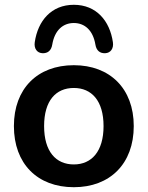

<svg xmlns="http://www.w3.org/2000/svg" viewBox="-20 -771 616 801"><path d="M157 -549C179 -548 194 -560 198 -585C208 -645 243 -675 288 -675C333 -675 368 -645 378 -585C382 -560 397 -548 419 -549C441 -550 455 -568 451 -595C438 -684 382 -751 288 -751C194 -751 138 -684 125 -595C121 -568 135 -550 157 -549ZM288 10C439 10 538 -88 538 -245C538 -401 439 -499 288 -499C136 -499 38 -401 38 -245C38 -88 136 10 288 10ZM288 -85C213 -85 164 -139 164 -245C164 -351 213 -404 288 -404C362 -404 412 -351 412 -245C412 -139 362 -85 288 -85Z"/></svg>

Font: Nunito
Style: Bold
Weight: 700
Designer: Vernon Adams
Foundry: Vernon Adams
Version: Version 3.602